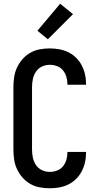

<svg xmlns="http://www.w3.org/2000/svg" viewBox="-20 -1003 540 1031"><path d="M247 8Q220 8 193 3Q166 -2 142.5 -15.5Q119 -29 101 -49.5Q83 -70 71.5 -94.5Q60 -119 56 -146Q52 -173 52 -200V-535Q52 -562 56 -589Q60 -616 71.5 -640.5Q83 -665 101 -685.5Q119 -706 142.5 -719.5Q166 -733 193 -738Q220 -743 247 -743Q273 -743 298 -738.5Q323 -734 346 -723Q369 -712 387.5 -694Q406 -676 418 -653.5Q430 -631 436 -606Q442 -581 442 -555V-548H342V-552Q342 -572 336 -591.5Q330 -611 317.5 -626Q305 -641 286 -648Q267 -655 247 -655Q225 -655 205 -645.5Q185 -636 173 -618Q161 -600 156.5 -578.5Q152 -557 152 -535V-200Q152 -178 156.5 -156.5Q161 -135 173 -117Q185 -99 205 -89.5Q225 -80 247 -80Q267 -80 286 -87Q305 -94 317.5 -109Q330 -124 336 -143.5Q342 -163 342 -183V-187H442V-180Q442 -154 436 -129Q430 -104 418 -81.5Q406 -59 387.5 -41Q369 -23 346 -12Q323 -1 298 3.5Q273 8 247 8ZM237 -792 181 -838 303 -983 372 -927Z"/></svg>

Font: Iosevka Term Curly Semibold
Style: Regular
Weight: 600
Designer: Belleve Invis
Foundry: Belleve Invis
Version: Version 32.3.0